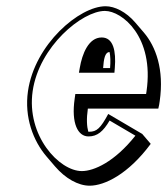

<svg xmlns="http://www.w3.org/2000/svg" viewBox="-20 -548 536 615"><path d="M487.1 -200.2C489 -206.2 490.6 -217.2 491.6 -224.2C506.2 -325.6 479 -399 440.7 -443.9L413.4 -475.7C383.7 -510.5 347.1 -528 318.2 -528C234.1 -528 91.2 -406 69.6 -256C57.5 -172 86.5 -96.5 129.1 -46.7L156.3 -14.9C189.3 23.6 230.5 46.8 267.1 46.8C315.2 46.8 390.9 9.8 462.8 -87.2L435.6 -119L326.7 -183C301.9 -137 289.8 -126 265.7 -126C264.8 -126 263.8 -126.1 262.8 -126.2C258.1 -142.9 256.6 -166.9 261.4 -200.2ZM331 -381.2C333.7 -368 334.4 -350.9 332.6 -330H310.3C312.3 -358.3 316 -381.2 330.9 -381.2ZM448 -247H221.3L219.2 -232C207.7 -152.3 229.6 -111 263.5 -111C292 -111 310.8 -127.3 331.1 -161.9L413.7 -113.4C346.9 -29.2 280.8 0 242.1 0C169.4 0 64.1 -113.7 84.6 -256C105.3 -399.4 243.4 -513 316 -513C371.1 -513 474.4 -430 449.4 -256C449 -253.7 448.2 -248.5 448 -247ZM232.8 -315 346.5 -315 347.8 -330.9C352 -383.4 343.6 -428 305.8 -428C263.7 -428 243.2 -375.6 235.5 -330.4Z"/></svg>

Font: Blink
Style: 3DObl
Weight: 400
Designer: Mew Too
Foundry: Cannot Into Space Fonts
Version: Version 001.000